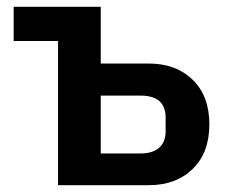

<svg xmlns="http://www.w3.org/2000/svg" viewBox="-20 -542 663 562"><path d="M149.9 0V-421.9H20V-522H274.9V-356H416Q495.1 -356 543.9 -308.6Q592.8 -261.2 592.8 -178.2Q592.8 -94.7 543.9 -47.4Q495.1 0 416 0ZM274.9 -92.8H391.1Q426.3 -92.8 445.6 -109.4Q464.8 -126 464.8 -158.2V-198.2Q464.8 -262.2 391.1 -262.2H274.9Z"/></svg>

Font: Anuphan SemiBold
Style: Bold
Weight: 600
Designer: Mike Abbink, Paul van der Laan, Pieter van Rosmalen, Mint Tantisuwanna
Foundry: Bold Monday; Cadson Demak
Version: Version 3.002;hotconv 1.0.109;makeotfexe 2.5.65596